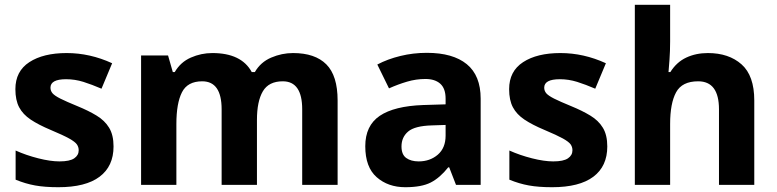

<svg xmlns="http://www.w3.org/2000/svg" viewBox="-20 -780 3277 810"><path d="M459 -162.1Q459 -78.6 400.1 -34.4Q341.3 9.8 226.1 9.8Q168.9 9.8 128.2 2.4Q87.4 -4.9 45.9 -22V-145Q90.3 -125 141.4 -112.1Q192.4 -99.1 231 -99.1Q274.4 -99.1 293.2 -112.1Q312 -125 312 -146Q312 -159.7 304.4 -170.7Q296.9 -181.6 272 -195.6Q247.1 -209.5 193.8 -231.9Q142.6 -253.4 109.6 -275.4Q76.7 -297.4 60.8 -327.4Q44.9 -357.4 44.9 -403.8Q44.9 -479.5 103.8 -517.8Q162.6 -556.2 261.2 -556.2Q359.4 -556.2 453.1 -513.2L408.2 -405.8Q367.7 -423.3 331.8 -434.6Q295.9 -445.8 258.8 -445.8Q192.9 -445.8 192.9 -410.2Q192.9 -397 201.4 -386.7Q210 -376.5 234.6 -364Q259.3 -351.6 307.1 -332Q353.5 -313 387.7 -292.2Q421.9 -271.5 440.4 -241Q459 -210.4 459 -162.1Z M1216.3 -556.2Q1309.1 -556.2 1356.7 -508.5Q1404.3 -460.9 1404.3 -356V0H1254.9V-318.8Q1254.9 -437 1172.9 -437Q1113.8 -437 1088.9 -394.8Q1064 -352.5 1064 -273.9V0H915V-318.8Q915 -437 833 -437Q771 -437 747.6 -390.6Q724.1 -344.2 724.1 -256.8V0H575.2V-545.9H689L709 -476.1H717.3Q741.7 -518.1 785.2 -537.1Q828.6 -556.2 876 -556.2Q998.5 -556.2 1042 -476.1H1055.2Q1079.6 -518.1 1124.3 -537.1Q1168.9 -556.2 1216.3 -556.2Z M1780.8 -557.1Q1890.6 -557.1 1949.2 -509.3Q2007.8 -461.4 2007.8 -363.8V0H1903.8L1875 -74.2H1871.1Q1835.9 -29.8 1797.1 -10Q1758.3 9.8 1689.9 9.8Q1617.2 9.8 1569.1 -32.5Q1521 -74.7 1521 -163.1Q1521 -250 1582 -291.3Q1643.1 -332.5 1765.1 -336.9L1859.9 -339.8V-363.8Q1859.9 -406.7 1837.4 -426.8Q1814.9 -446.8 1774.9 -446.8Q1735.4 -446.8 1697.3 -435.5Q1659.2 -424.3 1621.1 -407.2L1571.8 -507.8Q1615.2 -530.8 1669.2 -543.9Q1723.1 -557.1 1780.8 -557.1ZM1859.9 -252.9 1802.2 -251Q1730 -249 1701.9 -225.1Q1673.8 -201.2 1673.8 -162.1Q1673.8 -127.9 1693.8 -113.5Q1713.9 -99.1 1746.1 -99.1Q1793.9 -99.1 1826.9 -127.4Q1859.9 -155.8 1859.9 -208Z M2542 -162.1Q2542 -78.6 2483.2 -34.4Q2424.3 9.8 2309.1 9.8Q2252 9.8 2211.2 2.4Q2170.4 -4.9 2128.9 -22V-145Q2173.3 -125 2224.4 -112.1Q2275.4 -99.1 2314 -99.1Q2357.4 -99.1 2376.2 -112.1Q2395 -125 2395 -146Q2395 -159.7 2387.5 -170.7Q2379.9 -181.6 2355 -195.6Q2330.1 -209.5 2276.9 -231.9Q2225.6 -253.4 2192.6 -275.4Q2159.7 -297.4 2143.8 -327.4Q2127.9 -357.4 2127.9 -403.8Q2127.9 -479.5 2186.8 -517.8Q2245.6 -556.2 2344.2 -556.2Q2442.4 -556.2 2536.1 -513.2L2491.2 -405.8Q2450.7 -423.3 2414.8 -434.6Q2378.9 -445.8 2341.8 -445.8Q2275.9 -445.8 2275.9 -410.2Q2275.9 -397 2284.4 -386.7Q2293 -376.5 2317.6 -364Q2342.3 -351.6 2390.1 -332Q2436.5 -313 2470.7 -292.2Q2504.9 -271.5 2523.4 -241Q2542 -210.4 2542 -162.1Z M2807.1 -759.8V-605Q2807.1 -564.5 2804.4 -527.8Q2801.8 -491.2 2800.3 -476.1H2808.1Q2834.5 -518.1 2875.2 -537.1Q2916 -556.2 2966.3 -556.2Q3054.7 -556.2 3108.4 -508.5Q3162.1 -460.9 3162.1 -356V0H3013.2V-318.8Q3013.2 -437 2925.3 -437Q2857.4 -437 2832.3 -390.6Q2807.1 -344.2 2807.1 -256.8V0H2658.2V-759.8Z"/></svg>

Font: Open Sans
Style: Bold
Weight: 700
Designer: Monotype Design Team
Foundry: Monotype Imaging Inc.
Version: Version 3.000; ttfautohint (v1.8.4)